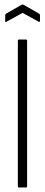

<svg xmlns="http://www.w3.org/2000/svg" viewBox="-20 -830 198 850"><path d="M64 0Q59 0 59 -6V-649Q59 -655 64 -655H95Q100 -655 100 -649V-6Q100 0 95 0ZM9 -734Q3 -731 3 -736V-761Q3 -767 6 -769L76 -809Q80 -811 84 -809L154 -769Q157 -767 157 -761V-736Q157 -732 151 -734L80 -773Z"/></svg>

Font: Sofia Sans Extra Condensed Light
Style: Regular
Weight: 300
Designer: Botio Nikoltchev, Ani Petrova
Foundry: lettersoup
Version: Version 4.101